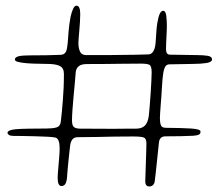

<svg xmlns="http://www.w3.org/2000/svg" viewBox="-20 -639 780 676"><path d="M506 17.5Q498 17.5 494.5 12.2Q491 7 491.5 -4Q492 -22.5 492.8 -42Q493.5 -61.5 494 -79.2Q494.5 -97 495 -111.2Q495.5 -125.5 495.5 -133.5Q495.5 -150.5 487 -154.5Q478.5 -158.5 448.5 -158.5Q408 -158.5 379.8 -158Q351.5 -157.5 323.2 -156.8Q295 -156 254 -156Q242 -156 235.5 -148.8Q229 -141.5 227 -127Q226 -119.5 224.5 -105Q223 -90.5 221.2 -74Q219.5 -57.5 218.2 -43Q217 -28.5 216.5 -21.5Q216 -5.5 211.8 5.2Q207.5 16 196 16Q190 16 186.5 9Q183 2 183 -12Q183 -22.5 184.8 -42Q186.5 -61.5 188.2 -82.2Q190 -103 190 -116.5Q190 -150.5 175.5 -154.5Q168.5 -156.5 149 -157.5Q129.5 -158.5 105.5 -159.2Q81.5 -160 60 -160.2Q38.5 -160.5 27.5 -160.5Q17 -160.5 11.8 -163.8Q6.5 -167 6.5 -171Q6.5 -176.5 13.8 -179.5Q21 -182.5 35 -184Q50.5 -185.5 83.2 -186Q116 -186.5 143 -186.5Q165 -186.5 178.5 -190.2Q192 -194 194 -210Q196 -226.5 197.8 -245Q199.5 -263.5 201.2 -284.8Q203 -306 204 -329.5Q205 -353 205 -379Q205 -399.5 190.5 -406.8Q176 -414 145 -414Q121 -414 97.8 -415Q74.5 -416 63 -417.5Q51.5 -419 42 -421.5Q32.5 -424 32.5 -429.5Q32.5 -437.5 45.2 -440.8Q58 -444 82.5 -444Q118 -444 144.8 -444.5Q171.5 -445 194 -446Q211 -447 215 -465Q219 -483 221.5 -528.5Q222.5 -540 224.2 -553.8Q226 -567.5 228.5 -580Q232 -596 237.2 -607.5Q242.5 -619 249 -619Q256 -619 259.2 -611.5Q262.5 -604 262.5 -589.5Q262.5 -577 261.5 -561.5Q260.5 -546 259.2 -531.2Q258 -516.5 257 -505Q256 -493.5 256 -488Q256 -469.5 261.8 -457.2Q267.5 -445 284 -445Q325.5 -445 371.8 -445.2Q418 -445.5 455 -446.2Q492 -447 504 -447.5Q515 -448.5 521.2 -460.8Q527.5 -473 528.5 -497.5Q529.5 -516.5 530.8 -531.5Q532 -546.5 534 -558.5Q537.5 -580 542.5 -590.5Q547.5 -601 554 -601Q563.5 -601 565.5 -583Q567.5 -565 567.5 -546Q567.5 -540 567 -529.8Q566.5 -519.5 566 -508Q565.5 -496.5 565 -485.5Q564.5 -474.5 564.5 -466Q564.5 -446.5 578.5 -446.5Q602.5 -446.5 626.2 -445.8Q650 -445 674 -445Q696 -445 711.2 -442.5Q726.5 -440 726.5 -430Q726.5 -420 706 -417Q685.5 -414 660 -414Q639 -414 618.2 -413.2Q597.5 -412.5 576.5 -412.5Q569 -412.5 563.8 -407Q558.5 -401.5 555.2 -384Q552 -366.5 550 -329.5Q549.5 -316 548.2 -300.2Q547 -284.5 545.8 -269Q544.5 -253.5 543.8 -241.2Q543 -229 543 -223Q543 -207 546.5 -198Q550 -189 564 -189Q592 -189 614.2 -188.2Q636.5 -187.5 653 -186.5Q669.5 -185.5 677.8 -182.8Q686 -180 686 -176Q686 -167.5 679.8 -164.8Q673.5 -162 660 -161Q640 -160 615.8 -159.5Q591.5 -159 562.5 -159Q541.5 -159 539.5 -136.5Q538 -121 536 -103Q534 -85 532.2 -66.8Q530.5 -48.5 528.5 -32Q526.5 -15.5 525 -2.5Q524.5 4 521.8 8.5Q519 13 515 15.2Q511 17.5 506 17.5ZM377.5 -185.5Q398 -185.5 408.2 -185.8Q418.5 -186 428.5 -186Q438.5 -186 458.5 -186Q480 -186 490.5 -197.2Q501 -208.5 504 -231.5Q505.5 -245 507.2 -266.8Q509 -288.5 510.5 -312Q512 -335.5 513 -355.2Q514 -375 514 -384.5Q514 -407 505.8 -411Q497.5 -415 476 -415Q436 -415 408.5 -414.5Q381 -414 353.8 -413.8Q326.5 -413.5 286.5 -413.5Q266 -413.5 256.8 -405.5Q247.5 -397.5 246.5 -383.5Q246 -374.5 244 -352.8Q242 -331 239.5 -304.5Q237 -278 235.2 -253.5Q233.5 -229 233.5 -215Q233.5 -197.5 240.2 -191.8Q247 -186 264 -186Q293 -186 323.8 -185.8Q354.5 -185.5 377.5 -185.5Z"/></svg>

Font: Gluten Thin Thin
Style: Regular
Weight: 250
Version: Version 1.300